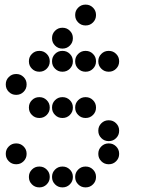

<svg xmlns="http://www.w3.org/2000/svg" viewBox="-20 -815 640 830"><path d="M349 -795Q331 -795 318 -782Q305 -769 305 -751V-749Q305 -731 318 -718Q331 -705 349 -705H351Q369 -705 382 -718Q395 -731 395 -749V-751Q395 -769 382 -782Q369 -795 351 -795ZM249 -695Q231 -695 218 -682Q205 -669 205 -651V-649Q205 -631 218 -618Q231 -605 249 -605H251Q269 -605 282 -618Q295 -631 295 -649V-651Q295 -669 282 -682Q269 -695 251 -695ZM149 -595Q131 -595 118 -582Q105 -569 105 -551V-549Q105 -531 118 -518Q131 -505 149 -505H151Q169 -505 182 -518Q195 -531 195 -549V-551Q195 -569 182 -582Q169 -595 151 -595ZM249 -595Q231 -595 218 -582Q205 -569 205 -551V-549Q205 -531 218 -518Q231 -505 249 -505H251Q269 -505 282 -518Q295 -531 295 -549V-551Q295 -569 282 -582Q269 -595 251 -595ZM349 -595Q331 -595 318 -582Q305 -569 305 -551V-549Q305 -531 318 -518Q331 -505 349 -505H351Q369 -505 382 -518Q395 -531 395 -549V-551Q395 -569 382 -582Q369 -595 351 -595ZM449 -595Q431 -595 418 -582Q405 -569 405 -551V-549Q405 -531 418 -518Q431 -505 449 -505H451Q469 -505 482 -518Q495 -531 495 -549V-551Q495 -569 482 -582Q469 -595 451 -595ZM49 -495Q31 -495 18 -482Q5 -469 5 -451V-449Q5 -431 18 -418Q31 -405 49 -405H51Q69 -405 82 -418Q95 -431 95 -449V-451Q95 -469 82 -482Q69 -495 51 -495ZM149 -395Q131 -395 118 -382Q105 -369 105 -351V-349Q105 -331 118 -318Q131 -305 149 -305H151Q169 -305 182 -318Q195 -331 195 -349V-351Q195 -369 182 -382Q169 -395 151 -395ZM249 -395Q231 -395 218 -382Q205 -369 205 -351V-349Q205 -331 218 -318Q231 -305 249 -305H251Q269 -305 282 -318Q295 -331 295 -349V-351Q295 -369 282 -382Q269 -395 251 -395ZM349 -395Q331 -395 318 -382Q305 -369 305 -351V-349Q305 -331 318 -318Q331 -305 349 -305H351Q369 -305 382 -318Q395 -331 395 -349V-351Q395 -369 382 -382Q369 -395 351 -395ZM449 -295Q431 -295 418 -282Q405 -269 405 -251V-249Q405 -231 418 -218Q431 -205 449 -205H451Q469 -205 482 -218Q495 -231 495 -249V-251Q495 -269 482 -282Q469 -295 451 -295ZM49 -195Q31 -195 18 -182Q5 -169 5 -151V-149Q5 -131 18 -118Q31 -105 49 -105H51Q69 -105 82 -118Q95 -131 95 -149V-151Q95 -169 82 -182Q69 -195 51 -195ZM449 -195Q431 -195 418 -182Q405 -169 405 -151V-149Q405 -131 418 -118Q431 -105 449 -105H451Q469 -105 482 -118Q495 -131 495 -149V-151Q495 -169 482 -182Q469 -195 451 -195ZM149 -95Q131 -95 118 -82Q105 -69 105 -51V-49Q105 -31 118 -18Q131 -5 149 -5H151Q169 -5 182 -18Q195 -31 195 -49V-51Q195 -69 182 -82Q169 -95 151 -95ZM249 -95Q231 -95 218 -82Q205 -69 205 -51V-49Q205 -31 218 -18Q231 -5 249 -5H251Q269 -5 282 -18Q295 -31 295 -49V-51Q295 -69 282 -82Q269 -95 251 -95ZM349 -95Q331 -95 318 -82Q305 -69 305 -51V-49Q305 -31 318 -18Q331 -5 349 -5H351Q369 -5 382 -18Q395 -31 395 -49V-51Q395 -69 382 -82Q369 -95 351 -95Z"/></svg>

Font: Doto Rounded Black
Style: Regular
Weight: 900
Monospace: yes
Version: Version 1.000